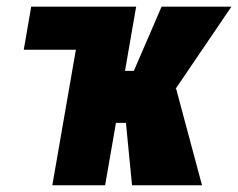

<svg xmlns="http://www.w3.org/2000/svg" viewBox="-20 -548 705 568"><path d="M315.4 -528.3 293 -400.9H50.3L72.3 -528.3ZM382.8 -528.3 291 0H134.8L226.6 -528.3ZM664.6 -528.3 431.2 -184.6H302.7L312 -338.4H376L458 -528.3ZM370.6 0 349.1 -219.7 501 -285.6 577.6 0Z"/></svg>

Font: Roboto Condensed Black
Style: Italic
Weight: 900
Italic angle: -12°
Designer: Christian Robertson
Foundry: Google
Version: Version 3.008; 2023